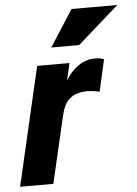

<svg xmlns="http://www.w3.org/2000/svg" viewBox="-60 -781 589 823"><g transform="rotate(-5 234.5 -370.0)"><path d="M-7 0 111 -510H250L222 -387H226L136 0ZM204 -290 213 -397Q242 -461 279.5 -490.5Q317 -520 360 -520Q371 -520 381.5 -518.5Q392 -517 399 -513L368 -376Q358 -379 343 -381Q328 -383 316 -383Q269 -383 241.5 -361Q214 -339 204 -290ZM298 -583H178L279 -740H476Z"/></g></svg>

Font: Instrument Sans SemiCondensed
Style: Bold Italic
Weight: 700
Width: 4
Italic angle: -13°
Designer: Rodrigo Fuenzalida
Foundry: fragTYPE
Version: Version 1.000;gftools[0.9.28]